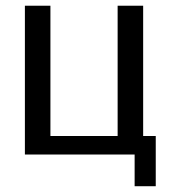

<svg xmlns="http://www.w3.org/2000/svg" viewBox="-20 -540 597 671"><path d="M391.1 0V-520H480.3V0ZM117.8 0V-64.7H458.4V0ZM67 0V-520H156.2V0ZM450.5 110.8V-64.7H524.3V110.8Z"/></svg>

Font: Murecho Thin
Style: Regular
Weight: 100
Designer: Neil Summerour
Foundry: Positype
Version: Version 1.010